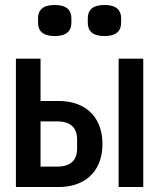

<svg xmlns="http://www.w3.org/2000/svg" viewBox="-20 -752 640 772"><path d="M44 0H216C321 0 392 -62 392 -173C392 -284 321 -346 216 -346H143V-516H44ZM143 -82V-264H209C260 -264 290 -242 290 -191V-155C290 -104 260 -82 209 -82ZM457 0H556V-516H457ZM200 -607C249 -607 267 -629 267 -660V-679C267 -710 249 -732 200 -732C151 -732 133 -710 133 -679V-660C133 -629 151 -607 200 -607ZM400 -607C449 -607 467 -629 467 -660V-679C467 -710 449 -732 400 -732C351 -732 333 -710 333 -679V-660C333 -629 351 -607 400 -607Z"/></svg>

Font: IBM Mono Medium
Style: Regular
Weight: 500
Monospace: yes
Designer: Mike Abbink, Paul van der Laan, Pieter van Rosmalen
Foundry: Bold Monday
Version: Version 2.3